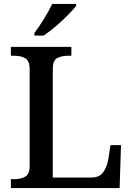

<svg xmlns="http://www.w3.org/2000/svg" viewBox="-20 -951 672 971"><path d="M35 0V-45H55Q85 -45 107.5 -57.5Q130 -70 130 -113V-600Q130 -644 107.5 -656.5Q85 -669 53 -669H35V-714H341V-669H323Q291 -669 269 -657Q247 -645 247 -604V-53H441Q483 -53 502 -80Q521 -107 527 -142L539 -217H592L585 0ZM154 -784Q176 -813 202 -855Q228 -897 244 -931H365V-921Q352 -904 323.5 -875Q295 -846 261.5 -817.5Q228 -789 200 -771H154Z"/></svg>

Font: Noto Serif Lao Medium
Style: Regular
Weight: 500
Designer: Monotype Design Team
Foundry: Monotype Imaging Inc.
Version: Version 2.003; ttfautohint (v1.8.4.7-5d5b)